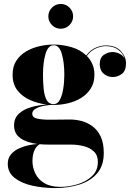

<svg xmlns="http://www.w3.org/2000/svg" viewBox="-20 -696 675 976"><path d="M225.7 -612.9Q225.7 -638.8 244.3 -657.4Q262.8 -675.9 288.7 -675.9Q314.6 -675.9 333.2 -657.4Q351.7 -638.8 351.7 -612.9Q351.7 -587 333.2 -568.5Q314.6 -549.9 288.7 -549.9Q262.8 -549.9 244.3 -568.5Q225.7 -587 225.7 -612.9ZM51.5 -58.5Q51.5 -95 75.5 -117.5Q99.5 -140 137.5 -151Q175.5 -162 217.5 -164.5Q174.5 -169.5 134.5 -186.8Q94.5 -204 69.2 -235.8Q44 -267.5 44 -316.5Q44 -358 62.8 -387Q81.5 -416 112.2 -434.2Q143 -452.5 180 -461Q217 -469.5 253 -469.5Q297.5 -469.5 342.8 -456.5Q388 -443.5 418.5 -414Q439.5 -442.5 466.8 -453.8Q494 -465 518 -465Q568.5 -465 594.5 -436.2Q620.5 -407.5 620.5 -374.5Q620.5 -336 599.2 -320.2Q578 -304.5 552.5 -304.5Q527 -304.5 507 -321.5Q487 -338.5 487 -370Q487 -402 507.5 -416.8Q528 -431.5 552.5 -431.5Q569.5 -431.5 586.8 -423.2Q604 -415 613 -399.5Q605 -425 580.8 -443.2Q556.5 -461.5 518.5 -461.5Q494.5 -461.5 468 -450.2Q441.5 -439 421.5 -411.5Q439 -394 449.5 -370.2Q460 -346.5 460 -316.5Q460 -275 441.2 -245.8Q422.5 -216.5 392.2 -198Q362 -179.5 325.5 -171Q289 -162.5 253 -162.5Q248 -162.5 243 -163Q224 -162 200.8 -157.5Q177.5 -153 160.8 -143.2Q144 -133.5 144 -118Q144 -99 168.2 -93.2Q192.5 -87.5 233.5 -87.5Q259.5 -87.5 287.5 -88Q315.5 -88.5 336.5 -88.5Q365 -88.5 394.8 -80.8Q424.5 -73 450.2 -54Q476 -35 491.8 -2Q507.5 31 507.5 82Q507.5 146 474 185Q440.5 224 384.2 242Q328 260 260 260Q199.5 260 144.2 247.8Q89 235.5 54.2 208.2Q19.5 181 19.5 136.5Q19.5 108 35.5 89Q51.5 70 76 58.8Q100.5 47.5 126 42.2Q151.5 37 170.5 36Q115.5 29 83.5 6.2Q51.5 -16.5 51.5 -58.5ZM198.5 -316.5Q198.5 -278 202 -243.5Q205.5 -209 217 -187.8Q228.5 -166.5 253 -166.5Q272 -166.5 283.8 -187.8Q295.5 -209 301.2 -243.5Q307 -278 307 -316.5Q307 -378.5 294.2 -422.2Q281.5 -466 253 -466Q224.5 -466 211.5 -422.2Q198.5 -378.5 198.5 -316.5ZM145 123Q145 156 159.8 186.2Q174.5 216.5 206 235.2Q237.5 254 287 254Q330.5 254 374.5 240.5Q418.5 227 448 199Q477.5 171 477.5 127Q477.5 93 457 73.8Q436.5 54.5 405 46.8Q373.5 39 341 39H226.5Q202.5 39 181.5 37Q162.5 49 153.8 71Q145 93 145 123Z"/></svg>

Font: Bodoni* 48
Style: Bold
Weight: 700
Version: Version 2.2